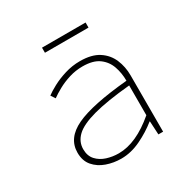

<svg xmlns="http://www.w3.org/2000/svg" viewBox="-149 -770 898 916"><g transform="rotate(-30 300.0 -312.0)"><path d="M264 12Q222 12 183.5 -1.5Q145 -15 120.5 -43.5Q96 -72 96 -117Q96 -197 184 -238.5Q272 -280 470 -298Q470 -340 457 -377.5Q444 -415 412 -438.5Q380 -462 322 -462Q284 -462 248.5 -451Q213 -440 184 -424Q155 -408 136 -394L120 -418Q137 -431 168.5 -448Q200 -465 240.5 -477.5Q281 -490 324 -490Q388 -490 426.5 -465Q465 -440 482.5 -399Q500 -358 500 -310V0H474L470 -74H468Q426 -40 372 -14Q318 12 264 12ZM266 -16Q314 -16 365 -39Q416 -62 470 -108V-272Q341 -260 266 -239.5Q191 -219 159.5 -189Q128 -159 128 -118Q128 -81 148.5 -58.5Q169 -36 200.5 -26Q232 -16 266 -16ZM200 -608V-636H440V-608Z"/></g></svg>

Font: Source Code Pro ExtraLight
Style: Regular
Weight: 200
Monospace: yes
Designer: Paul D. Hunt, Teo Tuominen
Foundry: Adobe
Version: Version 1.026;hotconv 1.1.0;makeotfexe 2.6.0